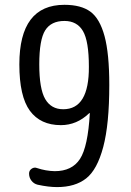

<svg xmlns="http://www.w3.org/2000/svg" viewBox="-20 -760 540 790"><path d="M245.1 -673.8Q190.4 -673.8 166 -635.3Q141.6 -596.7 141.6 -495.1Q141.6 -394.5 166 -352.5Q190.4 -310.5 240.2 -310.5Q346.7 -310.5 345.7 -485.4Q345.7 -590.8 321.3 -632.3Q296.9 -673.8 245.1 -673.8ZM230.5 -245.1Q146.5 -245.1 103 -304.2Q59.6 -363.3 59.6 -495.1Q59.6 -740.2 245.1 -740.2Q313.5 -740.2 352.1 -711.9Q390.6 -683.6 410.2 -611.3Q429.7 -539.1 429.7 -410.2Q429.7 -249 404.8 -155.3Q379.9 -61.5 334.5 -25.9Q289.1 9.8 214.8 9.8Q179.7 9.8 134.8 0Q119.1 -3.9 109.4 -16.6Q99.6 -29.3 99.6 -45.9Q99.6 -58.6 110.4 -65.9Q121.1 -73.2 132.8 -68.4Q168 -56.6 205.1 -55.7Q276.4 -55.7 309.1 -106Q341.8 -156.2 349.6 -293.9Q349.6 -294.9 348.6 -294.9L346.7 -293.9Q295.9 -245.1 230.5 -245.1Z"/></svg>

Font: Rounded Mgen+ 1mn regular
Style: Regular
Weight: 400
Designer: [Source Han Sans]
Ryoko NISHIZUKA  (kana & ideographs); Paul D. Hunt (Latin, Greek & Cyrillic); Wenlong ZHANG  (bopomofo
Version: Version 1.059.20150602